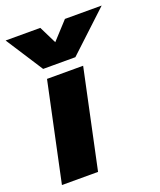

<svg xmlns="http://www.w3.org/2000/svg" viewBox="-161 -794 734 879"><g transform="rotate(-20 206.0 -355.0)"><path d="M-28 -710H141L183 -625L261 -710H440L246 -529H89ZM90 -480H266L164 0H-12Z"/></g></svg>

Font: Prompt Bold
Style: Bold Italic
Weight: 700
Italic angle: -12°
Designer: Katatrad Team
Foundry: CadsonDemak
Version: Version 1.000